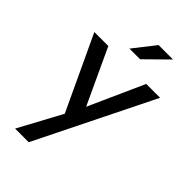

<svg xmlns="http://www.w3.org/2000/svg" viewBox="-276 -793 1119 1119"><g transform="rotate(45 283.5 -233.0)"><path d="M84 234.4 267.6 -105.5 440.4 -490.2H554.7L196.3 234.4ZM235.4 -14.6 12.7 -490.2H127.9L315.4 -86.9ZM225.6 -566.4 331.1 -701.2H450.2L313.5 -566.4Z"/></g></svg>

Font: Sen Medium
Style: Regular
Weight: 500
Designer: Kosal Sen, Philatype
Foundry: Philatype
Version: Version 2.000;gftools[0.9.31]